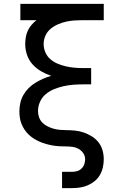

<svg xmlns="http://www.w3.org/2000/svg" viewBox="-20 -755 640 990"><path d="M300 215V131H350Q364 131 377 127.5Q390 124 400 114.5Q410 105 414.5 92Q419 79 419 66Q419 49 409 34.5Q399 20 384 12Q369 4 352 2Q335 0 318.5 0Q302 0 285 -1Q268 -2 251 -5Q234 -8 218 -12.5Q202 -17 186.5 -23.5Q171 -30 156.5 -39Q142 -48 129.5 -59.5Q117 -71 107.5 -85Q98 -99 91.5 -115Q85 -131 82.5 -147.5Q80 -164 80 -181Q80 -203 85 -225Q90 -247 101 -266Q112 -285 128 -301Q144 -317 163 -328.5Q182 -340 202.5 -349Q223 -358 244 -364Q217 -373 192 -387.5Q167 -402 148 -423Q129 -444 119.5 -471.5Q110 -499 110 -528Q110 -545 113 -563Q116 -581 123.5 -597Q131 -613 142.5 -626.5Q154 -640 168 -651H85V-735H515V-651H407Q385 -651 363 -649.5Q341 -648 319.5 -643Q298 -638 277.5 -629Q257 -620 240 -605.5Q223 -591 214 -570.5Q205 -550 205 -528Q205 -506 214 -485Q223 -464 240 -449.5Q257 -435 277.5 -426.5Q298 -418 319.5 -413Q341 -408 363 -406Q385 -404 407 -404H450V-320H407Q382 -320 357 -318Q332 -316 307.5 -310.5Q283 -305 259.5 -295.5Q236 -286 216.5 -270Q197 -254 186.5 -230.5Q176 -207 176 -182Q176 -166 181.5 -150Q187 -134 198.5 -122.5Q210 -111 225 -103.5Q240 -96 256 -91.5Q272 -87 288.5 -85.5Q305 -84 321 -84Q345 -84 368 -81.5Q391 -79 412.5 -71.5Q434 -64 454 -51.5Q474 -39 488 -21Q502 -3 508.5 19.5Q515 42 515 66Q515 87 510.5 107.5Q506 128 495.5 146.5Q485 165 468.5 178.5Q452 192 432.5 200.5Q413 209 392 212Q371 215 350 215Z"/></svg>

Font: Zed Mono Medium Extended
Style: Regular
Weight: 500
Width: 7
Monospace: yes
Designer: Belleve Invis
Foundry: Belleve Invis
Version: Version 1.0.0; ttfautohint (v1.8.4)